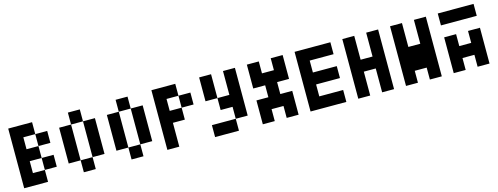

<svg xmlns="http://www.w3.org/2000/svg" viewBox="-20 -1405 5509 2125"><g transform="rotate(-15 2734.5 -342.0)"><path d="M478.5 -410.2H341.8V-546.9H478.5ZM341.8 -683.6V-546.9H205.1V-410.2H341.8V-273.4H205.1V-136.7H341.8V0H68.4V-683.6ZM478.5 -136.7H341.8V-273.4H478.5Z M888.7 -546.9H752V-683.6H888.7ZM888.7 0H752V-136.7H888.7ZM888.7 -546.9H1025.4V-136.7H888.7ZM615.2 -546.9H752V-136.7H615.2Z M1435.5 -546.9H1298.8V-683.6H1435.5ZM1435.5 0H1298.8V-136.7H1435.5ZM1435.5 -546.9H1572.3V-136.7H1435.5ZM1162.1 -546.9H1298.8V-136.7H1162.1Z M2119.1 -410.2H1982.4V-546.9H2119.1ZM1982.4 -683.6V-546.9H1845.7V-410.2H1982.4V-273.4H1845.7V0H1709V-683.6Z M2255.9 -683.6H2392.6V-410.2H2255.9ZM2255.9 0V-136.7H2529.3V0ZM2529.3 -683.6H2666V-136.7H2529.3V-273.4H2392.6V-410.2H2529.3Z M2802.7 -683.6H2939.5V-546.9H3076.2V-683.6H3212.9V-410.2H3076.2V-273.4H3212.9V0H3076.2V-136.7H2939.5V0H2802.7V-273.4H2939.5V-410.2H2802.7Z M3759.8 -683.6V-546.9H3486.3V-410.2H3759.8V-273.4H3486.3V-136.7H3759.8V0H3349.6V-683.6Z M3896.5 -683.6H4033.2V-410.2H4169.9V-683.6H4306.6V0H4169.9V-273.4H4033.2V0H3896.5Z M4443.4 -683.6H4580.1V-410.2H4716.8V-683.6H4853.5V0H4716.8V-136.7H4580.1V0H4443.4Z M4990.2 -546.9V-683.6H5400.4V-546.9ZM4990.2 -410.2H5127V-273.4H5263.7V-410.2H5400.4V0H5263.7V-136.7H5127V0H4990.2Z"/></g></svg>

Font: DatCub
Style: Bold
Weight: 700
Designer: GGBot
Version: 1.00